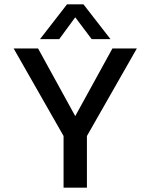

<svg xmlns="http://www.w3.org/2000/svg" viewBox="-20 -868 696 888"><path d="M165 -687 290 -848H366L491 -687H404L328 -788L254 -687ZM274 0V-239L43 -644H156L328 -331L500 -644H613L382 -239V0Z"/></svg>

Font: Kanit
Style: Regular
Weight: 400
Designer: Katatrad Team
Foundry: CadsonDemak
Version: Version 2.000; ttfautohint (v1.8.3)